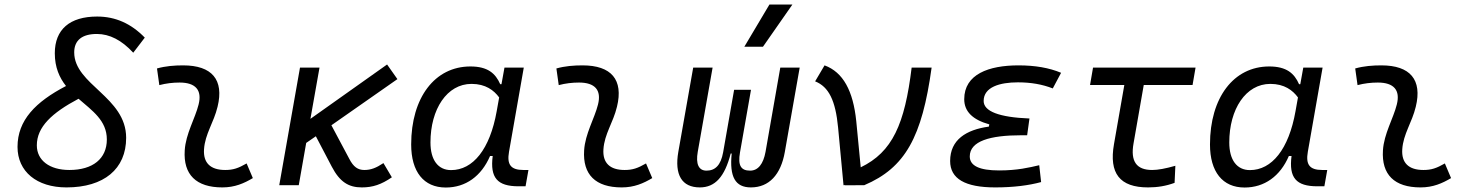

<svg xmlns="http://www.w3.org/2000/svg" viewBox="-20 -815 6485 845"><path d="M272.5 9.8C437.5 9.8 535.2 -71.3 535.2 -208.5C535.2 -388.7 306.6 -441.9 306.6 -584.5C306.6 -637.7 341.3 -665.5 406.2 -665.5C462.4 -665.5 515.6 -638.2 566.4 -583L617.2 -649.4C557.1 -711.4 487.8 -742.2 407.7 -742.2C287.1 -742.2 221.2 -685.5 221.2 -580.6C221.2 -518.1 241.7 -473.1 270.5 -436.5C136.7 -366.7 57.1 -286.1 57.1 -168.5C57.1 -60.1 141.6 9.8 272.5 9.8ZM325.7 -380.4C386.2 -327.6 450.2 -284.7 450.2 -201.2C450.2 -116.7 388.7 -66.9 285.2 -66.9C197.8 -66.9 142.1 -109.4 142.1 -175.3C142.1 -256.3 208 -317.9 325.7 -380.4Z M1065.4 -95.7C1028.8 -74.7 1006.3 -66.9 971.2 -66.9C906.2 -66.9 874 -98.1 877.9 -157.7C882.3 -225.6 920.9 -275.4 937.5 -345.2C966.8 -464.4 912.6 -527.3 786.1 -527.3C747.6 -527.3 709 -524.4 670.9 -513.7L681.2 -440.4C710.9 -448.2 740.7 -451.7 770.5 -451.7C840.8 -451.7 870.1 -418.5 854 -355C838.9 -293.9 797.4 -226.1 793 -153.3C786.1 -46.4 843.3 9.8 958.5 9.8C1013.7 9.8 1054.2 -8.3 1092.8 -31.2Z M1209 0H1294.9L1327.6 -186L1370.1 -215.3L1440.4 -81.1C1475.6 -14.2 1514.2 9.8 1572.3 9.8C1620.6 9.8 1658.2 -2.9 1704.6 -34.7L1667.5 -97.2C1635.3 -75.7 1611.8 -66.9 1583.5 -66.9C1555.2 -66.9 1535.6 -80.1 1517.1 -116.2L1438.5 -263.7L1729 -466.8L1683.6 -531.2L1346.2 -292L1386.2 -517.6H1300.3Z M2187 -444.3H2181.6C2160.6 -492.2 2126.5 -522.5 2050.3 -522.5C1893.6 -522.5 1789.6 -385.3 1789.6 -179.2C1789.6 -59.1 1844.7 10.3 1941.9 10.3C2029.3 10.3 2098.6 -39.6 2136.7 -128.4H2148.4C2136.2 -32.7 2168.5 4.9 2262.2 4.9H2293L2305.7 -66.9H2283.7C2227.1 -66.9 2210.4 -91.3 2220.2 -147L2285.2 -517.6H2200.2ZM2055.2 -445.8C2117.2 -445.8 2153.8 -417.5 2176.8 -386.2L2166 -325.7C2136.2 -157.7 2061.5 -66.4 1965.3 -66.4C1908.2 -66.4 1874.5 -110.4 1874.5 -188C1874.5 -335 1947.3 -445.8 2055.2 -445.8Z M2823.2 -95.7C2786.6 -74.7 2764.2 -66.9 2729 -66.9C2664.1 -66.9 2631.8 -98.1 2635.7 -157.7C2640.1 -225.6 2678.7 -275.4 2695.3 -345.2C2724.6 -464.4 2670.4 -527.3 2543.9 -527.3C2505.4 -527.3 2466.8 -524.4 2428.7 -513.7L2439 -440.4C2468.8 -448.2 2498.5 -451.7 2528.3 -451.7C2598.6 -451.7 2627.9 -418.5 2611.8 -355C2596.7 -293.9 2555.2 -226.1 2550.8 -153.3C2543.9 -46.4 2601.1 9.8 2716.3 9.8C2771.5 9.8 2812 -8.3 2850.6 -31.2Z M3284.7 9.8C3364.3 9.8 3416.5 -45.9 3434.1 -146.5L3499.5 -517.6H3414.1L3349.1 -146.5C3339.4 -93.3 3316.4 -64 3281.2 -64C3240.7 -64 3226.6 -86.9 3236.8 -144.5L3285.2 -419.9H3210.9L3162.6 -145C3152.3 -87.4 3127.4 -64 3089.4 -64C3054.7 -64 3041.5 -93.3 3050.8 -146.5L3116.2 -517.6H3030.8L2965.3 -146.5C2947.8 -45.9 2980.5 9.8 3060.1 9.8C3127 9.8 3169.4 -36.6 3195.8 -139.2H3200.2C3189.9 -36.6 3215.8 9.8 3284.7 9.8ZM3255.9 -609.4H3337.9L3467.3 -794.9H3366.2Z M3692.4 0.5 3697.8 -1.5 3696.3 0.5 3783.7 0C3964.4 -76.7 4038.1 -212.4 4080.1 -517.6H3992.2C3961.9 -268.6 3907.7 -146 3768.1 -78.6L3748.5 -281.2C3734.9 -415.5 3690.4 -497.6 3608.9 -527.3L3567.4 -457C3627.4 -433.1 3657.2 -373 3668.5 -253.4Z M4359.9 9.8C4439.9 9.8 4508.3 1 4562 -13.7L4553.7 -87.9C4509.8 -77.6 4457.5 -64.9 4377 -64.9C4290.5 -64.9 4248 -85.4 4248 -126.5C4248 -194.3 4337.9 -219.7 4474.6 -219.7H4500.5L4510.7 -293.5C4376.5 -298.8 4309.1 -325.2 4309.1 -370.6C4309.1 -432.1 4380.4 -452.6 4460 -452.6C4517.1 -452.6 4567.4 -443.8 4613.3 -425.8L4649.9 -494.6C4597.7 -516.6 4535.2 -527.3 4462.4 -527.3C4331.5 -527.3 4223.6 -488.3 4223.6 -378.4C4223.6 -324.7 4260.3 -288.1 4334 -267.6L4332 -257.8C4232.4 -244.1 4161.6 -200.2 4161.6 -106.4C4161.6 -28.3 4227.5 9.8 4359.9 9.8Z M5032.7 9.8C5074.7 9.8 5112.3 3.4 5149.4 -10.3L5152.8 -85.4C5109.9 -73.2 5076.7 -66.9 5050.8 -66.9C4981.4 -66.9 4954.6 -105 4968.8 -184.1L5013.7 -440.9H5228.5L5241.7 -517.6H4790.5L4777.3 -440.9H4928.2L4882.8 -181.2C4859.9 -51.8 4908.2 9.8 5032.7 9.8Z M5702.6 -444.3H5697.3C5676.3 -492.2 5642.1 -522.5 5565.9 -522.5C5409.2 -522.5 5305.2 -385.3 5305.2 -179.2C5305.2 -59.1 5360.4 10.3 5457.5 10.3C5544.9 10.3 5614.3 -39.6 5652.3 -128.4H5664.1C5651.9 -32.7 5684.1 4.9 5777.8 4.9H5808.6L5821.3 -66.9H5799.3C5742.7 -66.9 5726.1 -91.3 5735.8 -147L5800.8 -517.6H5715.8ZM5570.8 -445.8C5632.8 -445.8 5669.4 -417.5 5692.4 -386.2L5681.6 -325.7C5651.9 -157.7 5577.1 -66.4 5481 -66.4C5423.8 -66.4 5390.1 -110.4 5390.1 -188C5390.1 -335 5462.9 -445.8 5570.8 -445.8Z M6338.9 -95.7C6302.2 -74.7 6279.8 -66.9 6244.6 -66.9C6179.7 -66.9 6147.5 -98.1 6151.4 -157.7C6155.8 -225.6 6194.3 -275.4 6210.9 -345.2C6240.2 -464.4 6186 -527.3 6059.6 -527.3C6021 -527.3 5982.4 -524.4 5944.3 -513.7L5954.6 -440.4C5984.4 -448.2 6014.2 -451.7 6043.9 -451.7C6114.3 -451.7 6143.6 -418.5 6127.4 -355C6112.3 -293.9 6070.8 -226.1 6066.4 -153.3C6059.6 -46.4 6116.7 9.8 6231.9 9.8C6287.1 9.8 6327.6 -8.3 6366.2 -31.2Z"/></svg>

Font: Cascadia Code PL SemiLight
Style: Italic
Weight: 350
Italic angle: -10°
Monospace: yes
Designer: Aaron Bell
Foundry: Saja Typeworks
Version: Version 2404.023